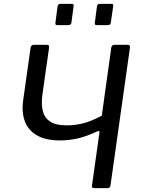

<svg xmlns="http://www.w3.org/2000/svg" viewBox="-20 -974 731 994"><path d="M361 -942 350 -859Q349 -850 345 -847Q341 -844 331 -844H278Q270 -844 268 -847Q266 -850 267 -857L278 -941Q281 -954 291 -954H352Q364 -954 361 -942ZM566 -942 554 -859Q553 -850 549 -847Q545 -844 536 -844H483Q474 -844 472 -847Q470 -850 471 -857L482 -941Q485 -954 495 -954H557Q569 -954 566 -942ZM468 0Q454 0 456 -12L495 -289Q496 -299 484 -294Q426 -267 381 -257Q336 -247 290 -247Q219 -247 173.5 -272Q128 -297 109.5 -344Q91 -391 100 -455L138 -725Q140 -742 156 -742H221Q230 -742 232.5 -739Q235 -736 234 -727L199 -480Q193 -432 202 -397.5Q211 -363 240.5 -344Q270 -325 326 -325Q366 -325 408 -335Q450 -345 507 -375L556 -727Q559 -742 571 -742H641Q654 -742 653 -729L552 -14Q550 0 538 0Z"/></svg>

Font: Libre Franklin
Style: Italic
Weight: 400
Italic angle: -8°
Designer: Pablo Impallari, Rodrigo Fuenzalida, Nhung Nguyen
Foundry: Impallari Type
Version: Version 3.000